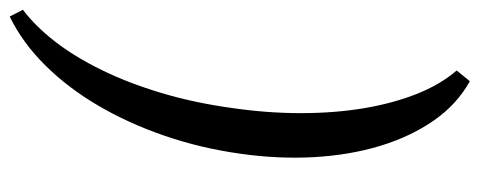

<svg xmlns="http://www.w3.org/2000/svg" viewBox="-313 -510 977 391"><g transform="rotate(-90 175.5 -314.5)"><path d="M351.1 -756.3Q317.9 -731.4 286.6 -691.2Q255.4 -650.9 228.8 -596.7Q202.1 -542.5 181.9 -475.1Q161.6 -407.7 150.9 -329.6Q140.6 -258.3 140.6 -190.4Q140.6 -122.6 150.4 -63.2Q160.2 -3.9 179.4 44.9Q198.7 93.8 227.5 127L205.6 153.8Q158.7 127.9 125.7 80.6Q92.8 33.2 74 -28.6Q55.2 -90.3 51 -163.6Q46.9 -236.8 58.1 -314.5Q69.3 -394.5 94.7 -468.3Q120.1 -542 156.2 -603.5Q192.4 -665 238.5 -711.4Q284.7 -757.8 337.4 -783.2Z"/></g></svg>

Font: Gentium Book Basic
Style: Italic
Weight: 400
Italic angle: -8°
Designer: J. Victor Gaultney and Annie Olsen
Foundry: SIL International
Version: Version 1.102; 2013; Maintenance release